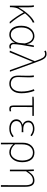

<svg xmlns="http://www.w3.org/2000/svg" viewBox="1571 -2418 1045 4227"><g transform="rotate(90 2093.5 -304.5)"><path d="M501 0 464 7Q413 -49 353 -137.5Q293 -226 252 -304Q213 -253 174 -188Q142 -135 138 -24V0H105V-396Q105 -486 96 -527H132Q141 -491 141 -409V-191H145Q212 -316 304 -414.5Q396 -513 473 -540L477 -504Q383 -467 273 -332Q315 -250 376.5 -159.5Q438 -69 501 0Z M743 13Q654 13 600.5 -54.5Q547 -122 547 -249Q547 -382 614 -461Q681 -540 776 -540Q836 -540 885 -500Q934 -460 952 -376H954L981 -527H1016Q952 -192 952 -79Q952 -53 967.5 -36.5Q983 -20 1005 -20Q1023 -20 1043 -28L1051 2Q1027 13 1002 13Q960 13 936.5 -19.5Q913 -52 924 -109H921Q854 13 743 13ZM746 -20Q812 -20 866.5 -80Q921 -140 927 -222L936 -328Q897 -507 775 -507Q697 -507 641 -437.5Q585 -368 585 -249Q585 -144 627.5 -82Q670 -20 746 -20Z M1131 7 1095 0 1326 -546 1317 -574Q1281 -682 1250 -728.5Q1219 -775 1168 -775Q1137 -775 1107 -757L1093 -790Q1127 -807 1171 -807Q1235 -807 1272.5 -752.5Q1310 -698 1351 -574L1560 0H1524L1344 -502H1340Z M1825 13Q1743 13 1693.5 -33.5Q1644 -80 1644 -183Q1644 -218 1646 -289Q1648 -360 1648 -396Q1648 -466 1640 -527H1676Q1683 -489 1683 -409Q1683 -372 1679.5 -292.5Q1676 -213 1676 -184Q1676 -97 1718 -58.5Q1760 -20 1827 -20Q1900 -20 1947.5 -79.5Q1995 -139 1995 -254Q1995 -404 1944 -528L1980 -540Q2033 -401 2033 -253Q2033 -126 1973.5 -56.5Q1914 13 1825 13Z M2378 13Q2336 13 2319 -8.5Q2302 -30 2302 -81V-494H2109V-522L2181 -527H2531V-494H2337Q2335 -353 2335 -75Q2335 -46 2345.5 -33Q2356 -20 2381 -20Q2401 -20 2427 -28L2434 2Q2410 13 2378 13Z M2811 13Q2717 13 2662 -29.5Q2607 -72 2607 -141Q2607 -196 2640 -230Q2673 -264 2722 -277V-282Q2681 -298 2658.5 -330.5Q2636 -363 2636 -405Q2636 -469 2687 -504.5Q2738 -540 2817 -540Q2901 -540 2978 -480L2960 -452Q2888 -507 2815 -507Q2753 -507 2713 -480.5Q2673 -454 2673 -403Q2673 -353 2711.5 -323.5Q2750 -294 2830 -294Q2863 -294 2890 -296V-259Q2859 -261 2814 -261Q2732 -261 2688.5 -230Q2645 -199 2645 -143Q2645 -86 2691 -53Q2737 -20 2815 -20Q2864 -20 2901 -34.5Q2938 -49 2980 -84L3000 -56Q2954 -19 2911.5 -3Q2869 13 2811 13Z M3122 198V-283Q3122 -404 3185 -472Q3248 -540 3339 -540Q3443 -540 3497 -468Q3551 -396 3551 -271Q3551 -143 3486.5 -65Q3422 13 3335 13Q3231 13 3156 -75Q3158 31 3158 198ZM3337 -20Q3412 -20 3463 -91Q3514 -162 3514 -271Q3514 -378 3470.5 -442.5Q3427 -507 3337 -507Q3262 -507 3210 -446.5Q3158 -386 3158 -268V-113Q3233 -20 3337 -20Z M4056 198Q4058 21 4058 -334Q4058 -422 4033 -464.5Q4008 -507 3953 -507Q3896 -507 3852 -475Q3808 -443 3751 -356V0H3715V-396Q3715 -474 3710 -527H3745L3751 -401H3753Q3797 -476 3845.5 -508Q3894 -540 3956 -540Q4026 -540 4059 -491Q4092 -442 4092 -339V198Z"/></g></svg>

Font: Noto Sans Korean Thin
Style: Regular
Weight: 250
Designer: Ryoko NISHIZUKA  (kana & ideographs); Paul D. Hunt (Latin, Greek & Cyrillic); Wenlong ZHANG  (bopomofo); Sandoll Communi
Foundry: Adobe Systems Incorporated
Version: Version 1.0001;PS 1;hotconv 1.0.78;makeotf.lib2.5.61930